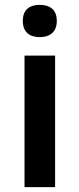

<svg xmlns="http://www.w3.org/2000/svg" viewBox="-20 -771 327 791"><path d="M144 -751C105 -751 74 -734 74 -685C74 -636 105 -618 144 -618C182 -618 214 -636 214 -685C214 -734 182 -751 144 -751ZM207 -542H81V0H207Z"/></svg>

Font: Noto Sans Gurmukhi SemiBold
Style: Regular
Weight: 600
Designer: Jelle Bosma - Monotype Design Team
Foundry: Monotype Imaging Inc.
Version: Version 2.004